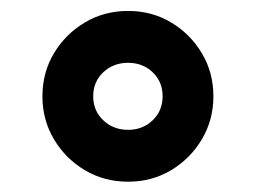

<svg xmlns="http://www.w3.org/2000/svg" viewBox="-20 -413 477 358"><path d="M59.1 -233.4Q59.1 -277.8 80.6 -313.7Q102.1 -349.6 138.2 -371.1Q174.3 -392.6 218.8 -392.6Q263.2 -392.6 299.1 -371.1Q335 -349.6 356.4 -313.7Q377.9 -277.8 377.9 -233.4Q377.9 -189.5 356.4 -153.3Q335 -117.2 299.1 -95.7Q263.2 -74.2 218.8 -74.2Q174.3 -74.2 138.2 -95.7Q102.1 -117.2 80.6 -153.3Q59.1 -189.5 59.1 -233.4ZM153.8 -233.4Q153.8 -206.5 172.6 -188.7Q191.4 -170.9 218.8 -170.9Q246.1 -170.9 264.6 -188.7Q283.2 -206.5 283.2 -233.4Q283.2 -260.7 264.6 -278.3Q246.1 -295.9 218.8 -295.9Q191.4 -295.9 172.6 -278.3Q153.8 -260.7 153.8 -233.4Z"/></svg>

Font: Vazirmatn FD NL SemiBold
Style: Regular
Weight: 600
Designer: Saber Rastikerdar
Foundry: Saber Rastikerdar
Version: Version 33.003